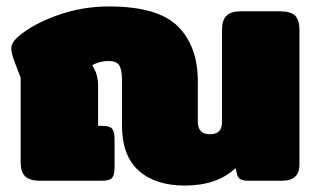

<svg xmlns="http://www.w3.org/2000/svg" viewBox="-20 -560 983 595"><path d="M358 -172V-312Q358 -344 349.5 -357.5Q341 -371 317 -371Q289 -371 266 -358L272 -347Q284 -325 284 -295V-170H297Q320 -170 327.5 -161Q335 -152 335 -130V-40Q335 -18 327.5 -9Q320 0 297 0H104Q71 0 57.5 -14Q44 -28 44 -57V-319L25 -369Q15 -395 15 -410Q15 -428 37 -447Q81 -485 157.5 -512.5Q234 -540 318 -540Q469 -540 531 -478.5Q593 -417 593 -308V-183Q593 -144 630 -144Q650 -144 659 -153.5Q668 -163 668 -183V-468Q668 -497 681.5 -511Q695 -525 728 -525H847Q881 -525 894.5 -511.5Q908 -498 908 -468V-50Q908 -25 894.5 -12.5Q881 0 856 0H746Q718 0 714 -22L710 -39Q653 15 553 15Q462 15 410 -31Q358 -77 358 -172Z"/></svg>

Font: Mitr
Style: Bold
Weight: 700
Designer: Thanarat Vachiruckul
Foundry: Cadson Demak
Version: Version 1.003